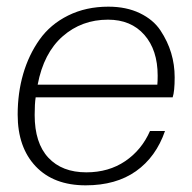

<svg xmlns="http://www.w3.org/2000/svg" viewBox="-20 -546 577 576"><path d="M237 10Q141 10 87 -47Q33 -104 33 -202Q33 -267 49.5 -324Q66 -381 98.5 -427Q131 -473 184.5 -499.5Q238 -526 305 -526Q359 -526 399.5 -506.5Q440 -487 461.5 -454.5Q483 -422 493.5 -387Q504 -352 504 -314Q504 -272 498 -254H87Q84 -235 84 -201Q84 -117 125 -73Q166 -29 239 -29Q306 -29 355.5 -62.5Q405 -96 430 -153H475Q448 -75 388 -32.5Q328 10 237 10ZM304 -487Q225 -487 168 -437Q111 -387 93 -292H452Q453 -301 453 -319Q453 -396 413 -441.5Q373 -487 304 -487Z"/></svg>

Font: Creato Display Light
Style: Italic
Weight: 300
Italic angle: -10°
Version: Version 1.000